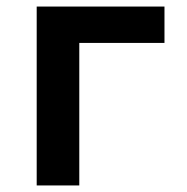

<svg xmlns="http://www.w3.org/2000/svg" viewBox="-20 -566 570 586"><path d="M92 0V-546H482V-435H222V0Z"/></svg>

Font: Noto Sans Mono Condensed
Style: Bold
Weight: 700
Width: 3
Designer: Monotype Design Team
Foundry: Monotype Imaging Inc.
Version: Version 2.014